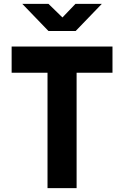

<svg xmlns="http://www.w3.org/2000/svg" viewBox="-20 -970 640 990"><path d="M225 0V-595H40V-730H560V-595H375V0ZM230 -810 95 -950H230L302 -880L369 -950H505L370 -810Z"/></svg>

Font: Tiny ExtraBold
Style: Regular
Weight: 800
Designer: Philipp Nurullin, Konstantin Bulenkov
Foundry: JetBrains
Version: Version 2.251; ttfautohint (v1.8.4.7-5d5b)